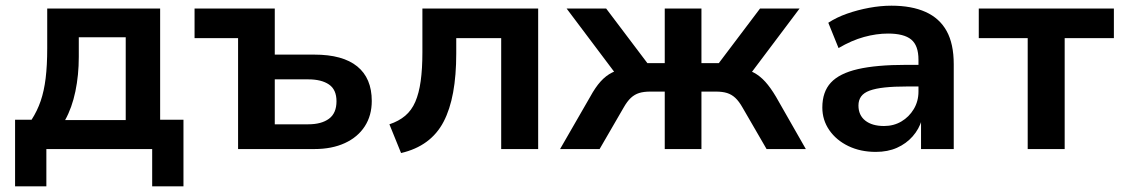

<svg xmlns="http://www.w3.org/2000/svg" viewBox="-20 -524 3947 675"><path d="M33 131V-103H91Q111 -134 123 -169Q135 -204 140.5 -249Q146 -294 146 -354V-494H543V-103H625V131H515V0H143V131ZM209 -102H422V-393H257V-324Q257 -260 245 -202.5Q233 -145 209 -102Z M817 0V-390H664V-494H946V-332H1085Q1185 -332 1236 -290.5Q1287 -249 1287 -169Q1287 -118 1262.5 -80Q1238 -42 1192.5 -21Q1147 0 1085 0ZM946 -87H1064Q1110 -87 1136.5 -106.5Q1163 -126 1163 -168Q1163 -209 1136.5 -227Q1110 -245 1064 -245H946Z M1390 14 1349 -87Q1382 -98 1404.5 -117Q1427 -136 1440 -166Q1453 -196 1459 -239Q1465 -282 1465 -340V-494H1872V0H1742V-390H1584V-336Q1584 -259 1573 -199Q1562 -139 1539.5 -96Q1517 -53 1479.5 -25.5Q1442 2 1390 14Z M1949 0 2055 -184Q2073 -217 2091.5 -237.5Q2110 -258 2132 -269Q2154 -280 2182 -283L2160 -244L1972 -494H2111L2256 -302H2317V-494H2446V-302H2507L2652 -494H2791L2603 -244L2581 -283Q2609 -280 2630.5 -268.5Q2652 -257 2670.5 -236.5Q2689 -216 2708 -184L2813 0H2675L2591 -145Q2578 -168 2565 -180Q2552 -192 2536 -197Q2520 -202 2497 -202H2446V0H2317V-202H2266Q2243 -202 2227 -197Q2211 -192 2198 -180Q2185 -168 2172 -145L2088 0Z M3059 10Q3005 10 2962.5 -10.5Q2920 -31 2895.5 -66.5Q2871 -102 2871 -146Q2871 -201 2901 -233.5Q2931 -266 2996 -281Q3061 -296 3166 -296H3225V-220H3170Q3123 -220 3090.5 -216.5Q3058 -213 3037.5 -205.5Q3017 -198 3007.5 -185Q2998 -172 2998 -153Q2998 -119 3022 -100Q3046 -81 3088 -81Q3122 -81 3149 -97Q3176 -113 3192.5 -140.5Q3209 -168 3209 -202V-314Q3209 -364 3183.5 -385Q3158 -406 3102 -406Q3061 -406 3017.5 -394Q2974 -382 2928 -355L2892 -444Q2921 -463 2958 -476Q2995 -489 3035.5 -496.5Q3076 -504 3114 -504Q3185 -504 3234 -482Q3283 -460 3308 -415Q3333 -370 3333 -298V0H3218V-103H3221Q3211 -70 3188.5 -44.5Q3166 -19 3133.5 -4.5Q3101 10 3059 10Z M3593 0V-390H3421V-494H3896V-390H3723V0Z"/></svg>

Font: Nunito Sans 10pt
Style: Bold
Weight: 700
Designer: Vernon Adams
Foundry: Vernon Adams
Version: Version 3.101;gftools[0.9.27]